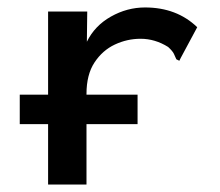

<svg xmlns="http://www.w3.org/2000/svg" viewBox="-20 -494 590 515"><path d="M33 -161V-240H109V-463H214L213 -382Q234 -425 277.5 -449.5Q321 -474 369 -474Q454 -474 509 -421L465 -339L461 -331L453 -335Q450 -342 446.5 -349.5Q443 -357 431 -368Q396 -390 357 -390Q321 -390 288 -374.5Q255 -359 233.5 -326.5Q212 -294 212 -242V-240H349V-161H212V1H109V-161Z"/></svg>

Font: Inconsolata SemiExpanded SemiBold
Style: Regular
Weight: 600
Width: 6
Monospace: yes
Designer: Raph Levien, Cyreal, Brenton Simpson
Foundry: Raph Levien, Cyreal, Google
Version: Version 3.001; ttfautohint (v1.8.2.53-6de2)